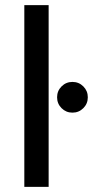

<svg xmlns="http://www.w3.org/2000/svg" viewBox="-20 -730 394 750"><path d="M170 -710V0H75V-710ZM263 -410Q288 -410 305.5 -392.5Q323 -375 323 -350Q323 -325 305.5 -307.5Q288 -290 263 -290Q238 -290 220.5 -307.5Q203 -325 203 -350Q203 -375 220.5 -392.5Q238 -410 263 -410Z"/></svg>

Font: MedMera Sans Display
Style: Regular
Weight: 500
Designer: Kasper Nordkvist
Foundry: UNCUT.wtf
Version: Version 1.300